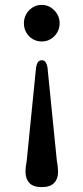

<svg xmlns="http://www.w3.org/2000/svg" viewBox="-20 -605 339 787"><path d="M151 162Q116.5 162 100.5 145Q84.5 128 84.5 100Q84.5 89.5 85.8 78Q87 66.5 89.5 54L128 -330Q131 -344.5 136.2 -351.2Q141.5 -358 151 -358Q161 -358 166.2 -351.2Q171.5 -344.5 174.5 -330L213 54Q215.5 66.5 216.8 78Q218 89.5 218 100Q218 128 201.8 145Q185.5 162 151 162ZM151 -585Q171.5 -585 188 -574.5Q204.5 -564 214.5 -547Q224.5 -530 224.5 -510Q224.5 -489 214.5 -472Q204.5 -455 188 -445Q171.5 -435 151.5 -435Q130.5 -435 113.8 -445Q97 -455 87.5 -472Q78 -489 78 -510Q78 -530 87.5 -547Q97 -564 113.8 -574.5Q130.5 -585 151 -585Z"/></svg>

Font: Fraunces 17pt
Style: Regular
Weight: 400
Version: Version 1.000;[b76b70a41]